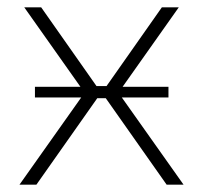

<svg xmlns="http://www.w3.org/2000/svg" viewBox="-20 -502 552 522"><path d="M438 -266V-237H75V-266ZM466 -482 302 -250 479 0H433L257 -250L420 -482ZM92 -482 255 -250 79 0H33L210 -250L46 -482ZM288 -268V-235H223V-268Z"/></svg>

Font: Exo 2 ExtraLight
Style: Regular
Weight: 250
Designer: Natanael Gama
Foundry: Natanael Gama
Version: Version 2.010